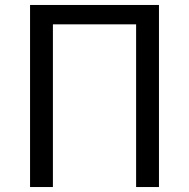

<svg xmlns="http://www.w3.org/2000/svg" viewBox="-20 -753 761 773"><path d="M101 0H193V-655H528V0H620V-733H101Z"/></svg>

Font: Noto Sans HK
Style: Regular
Weight: 400
Designer: Ryoko NISHIZUKA 西塚涼子 (kana, bopomofo & ideographs); Paul D. Hunt (Latin, Greek & Cyrillic); Sandoll Communications 산돌커뮤니
Foundry: Adobe
Version: Version 2.004;hotconv 1.0.118;makeotfexe 2.5.65603